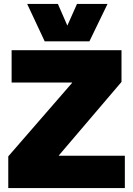

<svg xmlns="http://www.w3.org/2000/svg" viewBox="-20 -955 676 975"><path d="M22 0V-161L346 -534V-536H39V-700H597V-539L279 -166V-164H614V0ZM526 -935 434 -745H207L118 -935H274L322 -825L371 -935Z"/></svg>

Font: Georama ExtraBold
Style: Regular
Weight: 800
Designer: Jean-Baptiste Levee
Foundry: Production Type
Version: Version 1.001